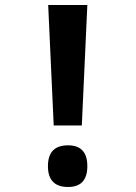

<svg xmlns="http://www.w3.org/2000/svg" viewBox="-20 -734 540 765"><path d="M306 -234 328 -714H172L194 -234ZM328 -72Q328 -155 251 -155Q171 -155 171 -72Q171 11 251 11Q328 11 328 -72Z"/></svg>

Font: Noto Sans Mono UI Condensed ExtraBold
Style: Regular
Weight: 800
Width: 3
Designer: Monotype Design team
Foundry: Monotype Imaging Inc.
Version: 1.000